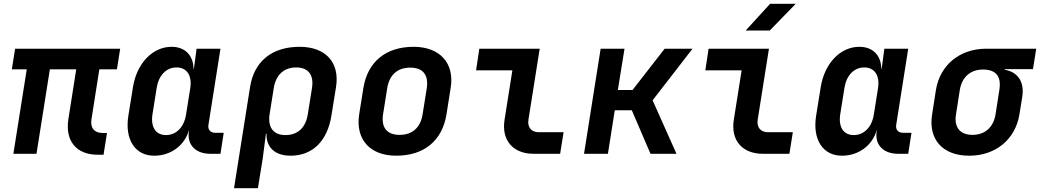

<svg xmlns="http://www.w3.org/2000/svg" viewBox="-20 -805 5444 1005"><path d="M492 5H522L540 -109H516C474 -109 451 -136 459 -182L500 -442H592L609 -550H59L42 -442H120L50 0H171L241 -442H379L338 -182C320 -68 379 5 492 5Z M787 10C875 10 947 -44 970 -126L969 -117C958 -48 1003 0 1081 0H1134L1151 -110H1106C1082 -110 1067 -126 1071 -151L1134 -550H1009L995 -445H993C992 -516 948 -560 878 -560C779 -560 696 -474 676 -349L652 -200C632 -76 686 10 787 10ZM849 -98C795 -98 768 -140 778 -206L800 -344C810 -410 850 -452 904 -452C958 -452 986 -410 976 -344L954 -206C944 -140 903 -98 849 -98Z M1205 180H1330L1355 26L1372 -105H1375C1373 -33 1420 10 1501 10C1616 10 1694 -67 1715 -201L1739 -350C1759 -478 1685 -560 1548 -560C1404 -560 1310 -484 1289 -350ZM1474 -98C1411 -98 1381 -138 1391 -206L1413 -344C1424 -413 1466 -452 1530 -452C1594 -452 1624 -413 1613 -344L1591 -206C1580 -137 1539 -98 1474 -98Z M2054 10C2200 10 2295 -69 2317 -206L2339 -345C2360 -474 2283 -560 2145 -560C1999 -560 1904 -481 1882 -344L1860 -206C1840 -76 1916 10 2054 10ZM2072 -99C2005 -99 1975 -137 1985 -206L2007 -344C2018 -413 2061 -451 2127 -451C2194 -451 2224 -413 2214 -344L2192 -206C2181 -137 2138 -99 2072 -99Z M2773 0H2912L2930 -113H2800C2761 -113 2740 -139 2746 -178L2805 -550H2489L2472 -437H2662L2621 -178C2604 -71 2665 0 2773 0Z M3037 0H3162L3198 -228H3287L3385 0H3521L3396 -280L3605 -550H3459L3291 -334H3214L3249 -550H3124Z M3883 -645H4009L4145 -785H4011ZM3973 0H4112L4130 -113H4000C3961 -113 3940 -139 3946 -178L4005 -550H3689L3672 -437H3862L3821 -178C3804 -71 3865 0 3973 0Z M4387 10C4475 10 4547 -44 4570 -126L4569 -117C4558 -48 4603 0 4681 0H4734L4751 -110H4706C4682 -110 4667 -126 4671 -151L4734 -550H4609L4595 -445H4593C4592 -516 4548 -560 4478 -560C4379 -560 4296 -474 4276 -349L4252 -200C4232 -76 4286 10 4387 10ZM4449 -98C4395 -98 4368 -140 4378 -206L4400 -344C4410 -410 4450 -452 4504 -452C4558 -452 4586 -410 4576 -344L4554 -206C4544 -140 4503 -98 4449 -98Z M5053 10C5192 10 5295 -76 5316 -206L5331 -299C5343 -376 5308 -428 5239 -440L5240 -443H5387L5404 -550H5142C5003 -550 4900 -464 4879 -334L4859 -206C4838 -76 4914 10 5053 10ZM5070 -99C5005 -99 4973 -139 4984 -206L5004 -334C5015 -401 5059 -441 5125 -441C5190 -441 5223 -409 5211 -334L5191 -206C5180 -139 5136 -99 5070 -99Z"/></svg>

Font: JetBrains Mono
Style: Bold Italic
Weight: 558
Italic angle: -9°
Monospace: yes
Designer: Philipp Nurullin, Konstantin Bulenkov
Foundry: JetBrains
Version: Version 2.305